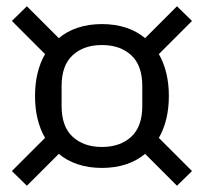

<svg xmlns="http://www.w3.org/2000/svg" viewBox="-20 -656 652 614"><path d="M306 -119Q264 -119 229 -130.5Q194 -142 168 -164L66 -62L18 -109L124 -215Q108 -243 100 -276.5Q92 -310 92 -349Q92 -388 100 -421.5Q108 -455 124 -483L18 -589L66 -636L168 -534Q194 -556 229 -567.5Q264 -579 306 -579Q348 -579 383 -567.5Q418 -556 444 -534L546 -636L594 -589L488 -483Q504 -455 512 -421.5Q520 -388 520 -349Q520 -310 512 -276.5Q504 -243 488 -215L594 -109L546 -62L444 -164Q418 -142 383 -130.5Q348 -119 306 -119ZM306 -186Q364 -186 399.5 -218.5Q435 -251 435 -317V-381Q435 -447 399.5 -479.5Q364 -512 306 -512Q248 -512 212.5 -479.5Q177 -447 177 -381V-317Q177 -251 212.5 -218.5Q248 -186 306 -186Z"/></svg>

Font: IBM Plex Sans Var
Style: Regular
Weight: 400
Designer: Mike Abbink, Paul van der Laan, Pieter van Rosmalen
Foundry: Bold Monday
Version: Version 3.000